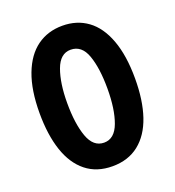

<svg xmlns="http://www.w3.org/2000/svg" viewBox="-134 -837 869 953"><g transform="rotate(-20 300.0 -360.5)"><path d="M47.5 -361.5Q47.5 -483 79 -565.8Q110.5 -648.5 167.5 -689.8Q224.5 -731 301.5 -731Q378 -731 434.2 -690Q490.5 -649 521.2 -566Q552 -483 552 -361.5Q552 -246.5 523.8 -163.2Q495.5 -80 438.8 -35Q382 10 299 10Q216 10 159.8 -35Q103.5 -80 75.5 -163.2Q47.5 -246.5 47.5 -361.5ZM406 -361.5Q406 -469 382 -537Q358 -605 299.5 -605Q244 -605 218.8 -535.8Q193.5 -466.5 193.5 -361.5Q193.5 -252.5 218.2 -183.5Q243 -114.5 299.5 -114.5Q355 -114.5 380.5 -183.8Q406 -253 406 -361.5Z"/></g></svg>

Font: JuliaMono ExtraBold
Style: Regular
Weight: 800
Monospace: yes
Designer: cormullion
Foundry: corm
Version: Version 0.055; ttfautohint (v1.8.4)